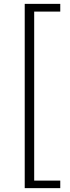

<svg xmlns="http://www.w3.org/2000/svg" viewBox="-20 -806 360 994"><path d="M292 -786V-746H157V129H292V168H108V-786Z"/></svg>

Font: 寒蝉端黑体 Light
Style: Regular
Weight: 300
Designer: ChillDuanSans {Warren2060}; 
Source Han Sans {Ryoko NISHIZUKA 西塚涼子 (kana, bopomofo & ideographs); Paul D. Hunt (Latin, G
Foundry: ChillType&Adobe
Version: Version 1.300;Glyphs 3.3 (3306)